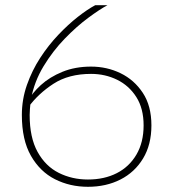

<svg xmlns="http://www.w3.org/2000/svg" viewBox="-20 -708 661 738"><path d="M99 -327 97 -311Q96 -300 95 -288.5Q94 -277 94 -266Q94 -179 124.5 -124Q155 -69 206 -43.5Q257 -18 318 -18Q381 -18 429 -42.5Q477 -67 504.5 -114Q532 -161 532 -226Q532 -291 504 -335Q476 -379 430 -401.5Q384 -424 330 -424Q244 -424 185.5 -386Q127 -348 89 -296L84 -315Q103 -350 137 -381Q171 -412 220 -432Q269 -452 330 -452Q391 -452 443.5 -426.5Q496 -401 529 -351Q562 -301 562 -226Q562 -152 530 -99Q498 -46 443 -18Q388 10 318 10Q249 10 191.5 -19Q134 -48 99 -109Q64 -170 64 -266Q64 -326 83.5 -381.5Q103 -437 134.5 -485.5Q166 -534 204 -574Q242 -614 279 -643Q316 -672 346 -688H393Q363 -672 318.5 -639Q274 -606 228.5 -559Q183 -512 147.5 -453.5Q112 -395 99 -327Z"/></svg>

Font: Roundo Variable
Style: Regular
Weight: 200
Designer: Shiva Nallaperumal
Foundry: Indian Type Foundry
Version: Version 2.000